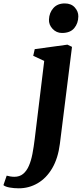

<svg xmlns="http://www.w3.org/2000/svg" viewBox="-140 -814 469 1092"><path d="M200.5 4.5Q190 86.5 157 142.8Q124 199 74.5 228Q25 257 -33 257Q-61 257 -85.5 252.5Q-110 248 -120.5 239L-102 185Q-94.5 187.5 -81.5 189.5Q-68.5 191.5 -58.5 191.5Q-28.5 191.5 -8.5 175Q11.5 158.5 24.2 129.2Q37 100 44.5 60.8Q52 21.5 57.5 -24L111.5 -467.5L49 -496.5L57.5 -534.5L243.5 -560L269.5 -547.5ZM212.5 -626.5Q181 -626.5 159 -650Q137 -673.5 138.5 -703Q140 -741.5 163.5 -768Q187 -794.5 228.5 -794.5Q265 -794.5 285.5 -771.5Q306 -748.5 305.5 -720.5Q305 -681.5 282.2 -654Q259.5 -626.5 212.5 -626.5Z"/></svg>

Font: Merriweather 36pt ExtraBold
Style: Italic
Weight: 800
Italic angle: -7.8°
Version: Version 2.101